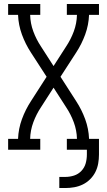

<svg xmlns="http://www.w3.org/2000/svg" viewBox="-20 -755 540 968"><path d="M279 193V137H309Q332 137 353.5 130Q375 123 390.5 106.5Q406 90 412 68.5Q418 47 418 24V0H317V-55H368Q367 -98 352 -138.5Q337 -179 313 -215L250 -313L187 -215Q163 -179 148 -138.5Q133 -98 132 -55H183V0H21V-55H71Q73 -106 90.5 -154Q108 -202 136 -245L215 -368L136 -490Q108 -533 90.5 -581Q73 -629 71 -680H21V-735H183V-680H132Q133 -637 148 -596.5Q163 -556 187 -520L250 -422L313 -520Q337 -556 352 -596.5Q367 -637 368 -680H317V-735H479V-680H429Q427 -629 409.5 -581Q392 -533 364 -490L285 -368L364 -245Q392 -202 409.5 -154Q427 -106 429 -55H479V24Q479 47 475 69.5Q471 92 461 112Q451 132 434.5 148.5Q418 165 397.5 175Q377 185 354.5 189Q332 193 309 193Z"/></svg>

Font: Iosevka Curly Slab Light
Style: Regular
Weight: 300
Monospace: yes
Designer: Belleve Invis
Foundry: Belleve Invis
Version: Version 22.1.2; ttfautohint (v1.8.4)